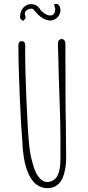

<svg xmlns="http://www.w3.org/2000/svg" viewBox="-20 -963 460 1002"><path d="M103.5 -855 114.3 -870.1Q109.4 -886.2 109.4 -891.1Q109.4 -902.3 120.6 -910.2Q131.8 -918 146.5 -918L153.3 -915Q169.4 -896 178.7 -886.7Q189.5 -875.5 207.5 -865.7Q225.6 -856 242.2 -856Q255.9 -856 268.1 -863.3Q280.3 -870.6 287.8 -882.8Q295.4 -895 295.4 -908.7Q295.4 -922.9 289.6 -932.9Q283.7 -942.9 272.5 -942.9Q265.1 -942.9 262.2 -937Q263.2 -933.1 265.6 -928.2Q268.1 -920.9 268.1 -918Q268.1 -882.3 242.2 -882.3Q227.5 -882.3 210 -894.3Q192.4 -906.2 185.1 -920.9Q167.5 -941.4 142.6 -941.4Q118.2 -941.4 101.3 -922.4Q84.5 -903.3 84.5 -872.1Q84.5 -866.2 90.8 -860.6Q97.2 -855 103.5 -855ZM97.2 -214.4Q98.1 -193.8 99.1 -182.6Q100.6 -165.5 104.5 -141.1Q108.4 -116.7 113.8 -97.7Q119.6 -75.7 129.9 -53.7Q140.1 -31.7 152.8 -16.6Q166 -0.5 186 9.3Q206.1 19 229 19Q252.4 19 271 7.8Q288.6 -2.9 298.8 -19.3Q309.1 -35.6 315.4 -60.1Q321.3 -82 323.2 -101.1Q325.2 -120.1 325.2 -144Q325.2 -199.2 323.7 -309.6Q321.8 -407.7 321.8 -480V-569.8Q321.3 -609.9 321.3 -660.2V-735.8Q321.3 -746.6 315.7 -752.9Q310.1 -759.3 301.8 -759.3Q293.5 -759.3 287.8 -752.9Q282.2 -746.6 282.2 -735.8Q282.2 -713.4 284.7 -650.9Q286.6 -600.6 286.6 -565.9L291 -438Q295.4 -314.5 295.4 -251V-137.2Q295.4 -123.5 294.4 -104Q293 -86.9 288.6 -69.6Q284.2 -52.2 277.3 -41.5Q269.5 -28.8 256.1 -21Q242.7 -13.2 225.6 -13.2Q207 -13.2 191.4 -28.8Q176.3 -43.5 166.5 -64.2Q156.7 -85 148.9 -115.7Q136.2 -162.6 132.3 -206.1Q125 -275.4 118.2 -433.6Q111.3 -591.8 111.3 -709Q111.3 -713.4 111.8 -716.8V-724.1Q111.8 -736.3 107.4 -742.2Q103 -748 91.3 -748Q75.7 -748 75.7 -722.2Q75.7 -717.3 76.2 -713.9V-707Q76.2 -613.3 83.7 -445.8Q91.3 -278.3 96.2 -231Z"/></svg>

Font: Amatica SC
Style: Regular
Weight: 400
Version: Version 2.000